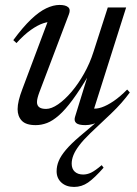

<svg xmlns="http://www.w3.org/2000/svg" viewBox="-20 -484 541 758"><path d="M492.5 -119Q477.5 -98.5 459.5 -78Q441.5 -57.5 419 -36L337 41.5Q309 68.5 292.8 90Q276.5 111.5 269.8 128.8Q263 146 263 162Q263 182.5 275.2 193.8Q287.5 205 308.5 205Q324 205 339.8 197.5Q355.5 190 381.5 168L389 178Q353 219 327.8 236.5Q302.5 254 272.5 254Q241.5 254 222.5 236.8Q203.5 219.5 203.5 192Q203.5 171.5 211.8 151.5Q220 131.5 239.8 108Q259.5 84.5 294 55L372.5 -11.5L377.5 -7Q361 2 346 6Q331 10 317 10Q290.5 10 281 1.8Q271.5 -6.5 276 -22L328 -190.5H332Q295.5 -129 266.5 -89.8Q237.5 -50.5 212.8 -28.8Q188 -7 165.8 1.5Q143.5 10 121 10Q82.5 10 66 -7.5Q49.5 -25 49.5 -53Q49.5 -68.5 54.2 -88.2Q59 -108 68 -131.5L175 -416.5L187.5 -397Q173 -399.5 151 -392.2Q129 -385 102 -366Q75 -347 45 -314L32.5 -325.5Q70.5 -377 102.5 -407.5Q134.5 -438 162.5 -451.2Q190.5 -464.5 215 -464.5Q239 -464.5 249.2 -455.5Q259.5 -446.5 252 -427.5L135.5 -120Q131 -108 128.5 -98.2Q126 -88.5 126 -81Q126 -67.5 134.8 -60.8Q143.5 -54 162 -54Q183 -54 209.5 -72.2Q236 -90.5 262.8 -122Q289.5 -153.5 312.2 -194Q335 -234.5 349 -279L405.5 -454.5H478L347 -41L344.5 -56Q360 -53 381.5 -60.2Q403 -67.5 428.8 -85Q454.5 -102.5 482 -130.5Z"/></svg>

Font: Newsreader 36pt
Style: Italic
Weight: 400
Italic angle: -17°
Designer: Hugues Gentile
Foundry: Production Type
Version: Version 1.003